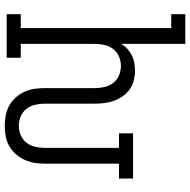

<svg xmlns="http://www.w3.org/2000/svg" viewBox="-16 -758 783 790"><g transform="rotate(90 375.0 -363.5)"><path d="M498 8Q477 8 455.5 4Q434 0 415 -10.5Q396 -21 381.5 -37.5Q367 -54 358 -73.5Q349 -93 346 -114.5Q343 -136 343 -158V-363Q343 -383 338.5 -402.5Q334 -422 322 -438Q310 -454 291 -462Q272 -470 252 -470Q232 -470 213 -462Q194 -454 182 -438Q170 -422 165.5 -402.5Q161 -383 161 -363V-58H218V0H39V-58H96V-677H39V-735H161V-471Q169 -485 181 -496Q193 -507 207.5 -514.5Q222 -522 238.5 -525Q255 -528 271 -528Q291 -528 311 -523Q331 -518 347.5 -506.5Q364 -495 376 -478Q388 -461 395 -442Q402 -423 404.5 -403Q407 -383 407 -363V-158Q407 -137 411.5 -117.5Q416 -98 428 -82Q440 -66 459 -58Q478 -50 498 -50Q518 -50 537 -58Q556 -66 568 -82Q580 -98 584.5 -117.5Q589 -137 589 -158V-462H529V-520H715V-462H654V-158Q654 -136 650.5 -114.5Q647 -93 638 -73.5Q629 -54 614.5 -37.5Q600 -21 581.5 -10.5Q563 0 541.5 4Q520 8 498 8Z"/></g></svg>

Font: Iosevka Etoile Light
Style: Regular
Weight: 300
Designer: Belleve Invis
Foundry: Belleve Invis
Version: Version 25.0.1; ttfautohint (v1.8.4)